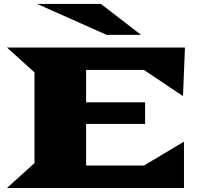

<svg xmlns="http://www.w3.org/2000/svg" viewBox="-20 -937 1003 957"><path d="M511.7 -763.2 165 -917.5H482.9L683.1 -763.2ZM14.6 0 151.9 -124V-576.2L14.6 -700.2H901.9L892.1 -458L697.3 -588.4H409.2V-426.8H703.1V-319.3H409.2V-111.8H697.3L897 -231V0Z"/></svg>

Font: Goblin
Style: Regular
Weight: 400
Designer: Riccardo De Franceschi
Foundry: Sorkin Type Co.
Version: Version 1.001